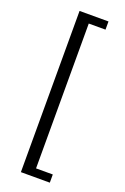

<svg xmlns="http://www.w3.org/2000/svg" viewBox="-162 -737 619 948"><g transform="rotate(20 148.0 -262.5)"><path d="M82 161V-686H234V-643H146V118H234V161Z"/></g></svg>

Font: Chivo Medium ExtraLight
Style: Regular
Weight: 250
Version: Version 2.002